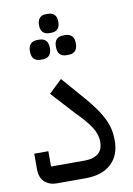

<svg xmlns="http://www.w3.org/2000/svg" viewBox="-91 -882 650 939"><g transform="rotate(-10 234.0 -412.0)"><path d="M113 0Q77 0 53.5 -21.5Q30 -43 30 -85V-162H100V-86H265Q293 -86 311 -92.5Q329 -99 339.5 -110Q350 -121 354 -135Q358 -149 358 -164Q358 -198 336.5 -233.5Q315 -269 262 -322L157 -437L222 -499L322 -384Q352 -349 372 -320.5Q392 -292 405 -265Q418 -238 423.5 -212Q429 -186 429 -157Q429 -84 384 -42Q339 0 255 0ZM269 -609Q249 -609 237 -620.5Q225 -632 225 -658Q225 -684 237 -695.5Q249 -707 269 -707H280Q300 -707 312 -695.5Q324 -684 324 -658Q324 -632 312 -620.5Q300 -609 280 -609ZM140 -609Q120 -609 108 -620.5Q96 -632 96 -658Q96 -684 108 -695.5Q120 -707 140 -707H151Q171 -707 183 -695.5Q195 -684 195 -658Q195 -632 183 -620.5Q171 -609 151 -609ZM204 -730Q185 -730 173.5 -741.5Q162 -753 162 -777Q162 -801 173.5 -812.5Q185 -824 204 -824H216Q235 -824 246.5 -812.5Q258 -801 258 -777Q258 -753 246.5 -741.5Q235 -730 216 -730Z"/></g></svg>

Font: IBM Plex Sans Arabic
Style: Regular
Weight: 400
Designer: Mike Abbink, Paul van der Laan, Pieter van Rosmalen, Wael Morcos, Khajak Apelian
Foundry: Bold Monday
Version: Version 1.005